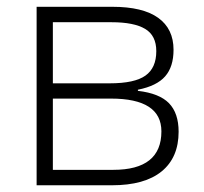

<svg xmlns="http://www.w3.org/2000/svg" viewBox="-20 -551 606 571"><path d="M496.1 -402.8Q496.1 -352.5 471.2 -324Q446.3 -295.4 390.1 -284.2V-280.8Q454.1 -273.4 482.7 -243.9Q511.2 -214.4 511.2 -159.2Q511.2 -82.5 460.7 -41.3Q410.2 0 313 0H88.9V-530.8H314Q404.8 -530.8 450.4 -498Q496.1 -465.3 496.1 -402.8ZM460 -160.2Q460 -257.8 310.1 -257.8H137.2V-45.9H316.9Q460 -45.9 460 -160.2ZM444.8 -398.9Q444.8 -445.3 411.6 -465.1Q378.4 -484.9 312 -484.9H137.2V-303.2H306.2Q380.4 -303.2 412.6 -326.2Q444.8 -349.1 444.8 -398.9Z"/></svg>

Font: JBL Sans
Style: Light
Weight: 300
Version: Version 1.10